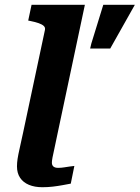

<svg xmlns="http://www.w3.org/2000/svg" viewBox="-20 -778 584 803"><path d="M168 -653Q170 -663 163 -669.5Q156 -676 142 -681Q128 -686 108 -690L98 -692L112 -758H335L220 -216Q213 -180 207.5 -156.5Q202 -133 199.5 -119Q197 -105 197 -98Q197 -87 203.5 -81.5Q210 -76 223 -76Q236 -76 248 -78Q260 -80 271 -81.5Q282 -83 291 -84L276 -10Q260 -7 241 -3.5Q222 0 201 2.5Q180 5 157 5Q125 5 101 -5Q77 -15 64 -34.5Q51 -54 51 -82Q51 -97 53.5 -113.5Q56 -130 62 -156.5Q68 -183 77 -225ZM441 -575 544 -758H412L362 -596L357 -575Z"/></svg>

Font: Roboto Serif 20pt SemiBold
Style: Italic
Weight: 600
Italic angle: -10°
Version: Version 1.007